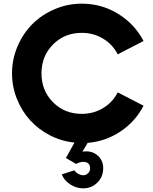

<svg xmlns="http://www.w3.org/2000/svg" viewBox="-20 -780 845 1060"><path d="M431.2 -151.4Q496.6 -151.4 549.6 -183.6Q602.5 -215.8 629.9 -270L772.5 -196.3Q728 -109.9 646 -54.7Q564 0.5 463.9 8.8L435.1 57.6Q482.9 49.3 516.4 76.2Q549.8 103 549.8 148.9Q549.8 195.8 517.8 227.8Q485.8 259.8 439 259.8Q400.9 259.8 366.7 237.3Q332.5 214.8 321.3 182.6L391.1 160.2Q397.5 171.4 411.6 179.4Q425.8 187.5 439 187.5Q455.1 187.5 466.3 176.3Q477.5 165 477.5 148.9Q477.5 122.6 454.6 115.5Q431.6 108.4 399.9 125L343.8 92.3L391.1 7.3Q319.3 0 255.6 -33Q191.9 -65.9 146 -116.5Q100.1 -167 73.2 -234.4Q46.4 -301.8 46.4 -375Q46.4 -453.1 76.9 -524.4Q107.4 -595.7 158.9 -647.2Q210.4 -698.7 281.7 -729.2Q353 -759.8 431.2 -759.8Q541 -759.8 632.3 -703.6Q723.6 -647.5 772.5 -553.7L629.9 -480Q602.5 -534.2 549.6 -566.4Q496.6 -598.6 431.2 -598.6Q336.4 -598.6 272.7 -534.4Q209 -470.2 209 -375Q209 -279.8 272.7 -215.6Q336.4 -151.4 431.2 -151.4Z"/></svg>

Font: Now
Style: Bold
Weight: 700
Designer: Alfredo Marco Pradil
Foundry: Alfredo Marco Pradil
Version: Version 1.002;PS 001.002;hotconv 1.0.88;makeotf.lib2.5.64775